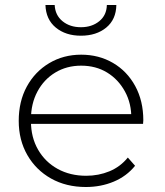

<svg xmlns="http://www.w3.org/2000/svg" viewBox="-20 -745 660 769"><path d="M324 4Q245 4 184.5 -30Q124 -64 89.5 -124Q55 -184 55 -261Q55 -339 87.5 -398.5Q120 -458 177 -492Q234 -526 305 -526Q376 -526 432.5 -493Q489 -460 521.5 -400.5Q554 -341 554 -263Q554 -260 553.5 -256.5Q553 -253 553 -249H92V-288H526L506 -269Q507 -330 480.5 -378.5Q454 -427 409 -454.5Q364 -482 305 -482Q247 -482 201.5 -454.5Q156 -427 130 -378.5Q104 -330 104 -268V-259Q104 -195 132.5 -145.5Q161 -96 211 -68.5Q261 -41 325 -41Q375 -41 418.5 -59Q462 -77 492 -114L521 -81Q487 -39 435.5 -17.5Q384 4 324 4ZM304 -602Q243 -602 203.5 -634.5Q164 -667 162 -725H199Q201 -684 230.5 -660Q260 -636 304 -636Q348 -636 377.5 -660Q407 -684 408 -725H446Q445 -667 405.5 -634.5Q366 -602 304 -602Z"/></svg>

Font: Modern
Style: Regular
Weight: 300
Designer: Julieta Ulanovsky
Foundry: Julieta Ulanovsky
Version: Version 8.000